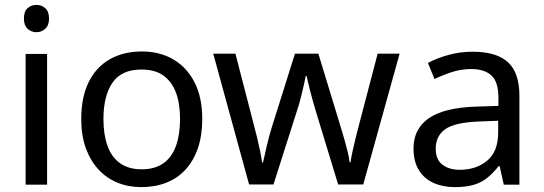

<svg xmlns="http://www.w3.org/2000/svg" viewBox="-20 -757 2230 787"><path d="M173 -536V0H85V-536ZM130 -737Q150 -737 165.5 -723.5Q181 -710 181 -681Q181 -653 165.5 -639Q150 -625 130 -625Q108 -625 93 -639Q78 -653 78 -681Q78 -710 93 -723.5Q108 -737 130 -737Z M809 -269Q809 -202 791.5 -150.5Q774 -99 741.5 -63Q709 -27 662.5 -8.5Q616 10 559 10Q506 10 461 -8.5Q416 -27 383 -63Q350 -99 331.5 -150.5Q313 -202 313 -269Q313 -358 343 -419.5Q373 -481 429 -513.5Q485 -546 562 -546Q635 -546 690.5 -513.5Q746 -481 777.5 -419.5Q809 -358 809 -269ZM404 -269Q404 -206 420.5 -159.5Q437 -113 472 -88Q507 -63 561 -63Q615 -63 650 -88Q685 -113 701.5 -159.5Q718 -206 718 -269Q718 -333 701 -378Q684 -423 649.5 -447.5Q615 -472 560 -472Q478 -472 441 -418Q404 -364 404 -269Z M1274 -303Q1268 -324 1262 -344.5Q1256 -365 1251.5 -383.5Q1247 -402 1243 -418Q1239 -434 1237 -445H1233Q1231 -434 1227.5 -418Q1224 -402 1219.5 -383Q1215 -364 1209.5 -343.5Q1204 -323 1197 -302L1101 -1H1001L854 -537H945L1019 -251Q1027 -222 1034 -192.5Q1041 -163 1046.5 -136.5Q1052 -110 1054 -91H1058Q1061 -103 1065 -121Q1069 -139 1073.5 -159Q1078 -179 1083.5 -199Q1089 -219 1094 -235L1189 -537H1285L1377 -235Q1384 -212 1391.5 -186Q1399 -160 1405 -135.5Q1411 -111 1413 -92H1417Q1419 -109 1424.5 -134.5Q1430 -160 1437.5 -190.5Q1445 -221 1453 -251L1528 -537H1618L1469 -1H1366Z M1917 -545Q2015 -545 2062 -502Q2109 -459 2109 -365V0H2045L2028 -76H2024Q2001 -47 1976.5 -27.5Q1952 -8 1920.5 1Q1889 10 1844 10Q1796 10 1757.5 -7Q1719 -24 1697 -59.5Q1675 -95 1675 -149Q1675 -229 1738 -272.5Q1801 -316 1932 -320L2023 -323V-355Q2023 -422 1994 -448Q1965 -474 1912 -474Q1870 -474 1832 -461.5Q1794 -449 1761 -433L1734 -499Q1769 -518 1817 -531.5Q1865 -545 1917 -545ZM1943 -259Q1843 -255 1804.5 -227Q1766 -199 1766 -148Q1766 -103 1793.5 -82Q1821 -61 1864 -61Q1932 -61 1977 -98.5Q2022 -136 2022 -214V-262Z"/></svg>

Font: usinhala85
Style: Book
Weight: 400
Designer: Jelle Bosma - Monotype Design Team
Foundry: Monotype Imaging Inc.
Version: Version 2.003